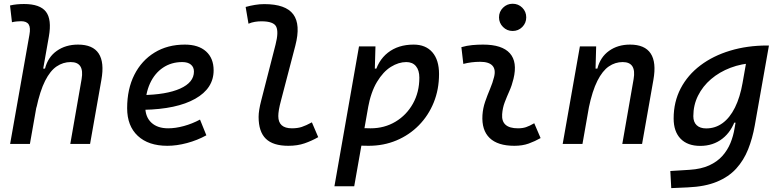

<svg xmlns="http://www.w3.org/2000/svg" viewBox="-20 -764 4142 1019"><path d="M353 0 413.1 -344.2Q420.9 -389.2 406.5 -411.9Q392.1 -434.6 355 -434.6Q314.9 -434.6 280.8 -411.6Q246.6 -388.7 219.5 -335.2Q192.4 -281.7 172.9 -190.4L197.3 -399.9H218.8Q234.4 -460.9 281.5 -494.1Q328.6 -527.3 394 -527.3Q472.7 -527.3 503.7 -480.2Q534.7 -433.1 518.1 -340.3L458 0ZM33.7 0 136.2 -579.6Q143.1 -617.2 132.3 -634.3Q121.6 -651.4 91.8 -651.4Q79.6 -651.4 67.6 -650.1Q55.7 -648.9 43.5 -646L33.2 -734.9Q51.8 -739.3 70.3 -741Q88.9 -742.7 107.4 -742.7Q192.4 -742.7 223.9 -701.7Q255.4 -660.6 239.3 -569.8L138.7 0Z M872.6 -83Q911.6 -83 956.1 -95.2Q1000.5 -107.4 1041.5 -129.4L1075.2 -45.9Q1027.3 -19.5 972.7 -4.9Q918 9.8 868.2 9.8Q767.6 9.8 711.2 -43Q654.8 -95.7 654.8 -189.9Q654.8 -291.5 693.1 -367.2Q731.4 -442.9 800.3 -485.1Q869.1 -527.3 960.9 -527.3Q1033.2 -527.3 1073.5 -491.2Q1113.8 -455.1 1113.8 -390.6Q1113.8 -294.9 1015.9 -239.7Q918 -184.6 742.7 -181.2L732.4 -259.3Q863.3 -261.2 936.3 -293.9Q1009.3 -326.7 1009.3 -384.3Q1009.3 -407.7 993.2 -421.1Q977.1 -434.6 947.3 -434.6Q889.2 -434.6 845 -404.8Q800.8 -375 776.1 -321.3Q751.5 -267.6 751 -195.8Q751.5 -142.6 783.7 -112.8Q815.9 -83 872.6 -83Z M1510.3 9.8Q1429.2 9.8 1390.9 -27.6Q1352.5 -64.9 1352.5 -143.6Q1352.5 -161.1 1356 -182.6Q1359.4 -204.1 1366.7 -231.9L1442.4 -527.3Q1459.5 -593.8 1446 -622.3Q1432.6 -650.9 1367.2 -650.9Q1350.6 -650.9 1333.3 -648.2Q1315.9 -645.5 1298.8 -638.2L1283.7 -727.1Q1308.1 -733.9 1333 -738Q1357.9 -742.2 1382.8 -742.2Q1496.1 -742.2 1536.4 -688Q1576.7 -633.8 1547.4 -521.5L1471.7 -231.9Q1463.9 -203.1 1460.4 -182.6Q1457 -162.1 1457 -147.9Q1457 -83 1529.3 -83Q1559.1 -83 1581.5 -90.3Q1604 -97.7 1635.3 -114.7L1668.9 -36.1Q1634.8 -16.6 1596.9 -3.4Q1559.1 9.8 1510.3 9.8Z M1859.9 224.6H1754.9L1885.3 -517.6H1972.7L1969.2 -395ZM1936 9.8Q1900.4 9.8 1865.2 7.1Q1830.1 4.4 1794.4 -0.5L1843.3 -95.2Q1875 -83 1946.8 -83Q2020.5 -83 2079.1 -118.2Q2137.7 -153.3 2171.6 -214.1Q2205.6 -274.9 2205.6 -351.6Q2205.6 -391.1 2187.5 -412.8Q2169.4 -434.6 2136.2 -434.6Q2095.7 -434.6 2054.7 -409.2Q2013.7 -383.8 1981 -329.6Q1948.2 -275.4 1932.6 -189.5L1951.7 -399.9H1994.1L1966.3 -362.8Q1983.9 -441.4 2038.6 -484.4Q2093.3 -527.3 2175.3 -527.3Q2239.3 -527.3 2274.7 -486.6Q2310.1 -445.8 2310.1 -371.1Q2310.1 -289.6 2282 -220.2Q2253.9 -150.9 2203.1 -99.1Q2152.3 -47.4 2084.2 -18.8Q2016.1 9.8 1936 9.8Z M2700.7 -599.6Q2670.9 -599.6 2649.7 -620.8Q2628.4 -642.1 2628.4 -671.9Q2628.4 -702.1 2649.7 -723.1Q2670.9 -744.1 2700.7 -744.1Q2731 -744.1 2752 -723.1Q2772.9 -702.1 2772.9 -671.9Q2772.9 -642.1 2752 -620.8Q2731 -599.6 2700.7 -599.6ZM2815.4 -109.9 2849.1 -31.2Q2819.3 -14.2 2786.1 -2.2Q2752.9 9.8 2710 9.8Q2621.6 9.8 2578.6 -31.7Q2535.6 -73.2 2540.5 -153.3Q2543 -189.9 2554.9 -224.6Q2566.9 -259.3 2580.8 -292Q2594.7 -324.7 2602.1 -355Q2612.3 -395 2593.5 -415.5Q2574.7 -436 2528.3 -436Q2481.9 -436 2439 -424.8L2428.7 -513.7Q2457.5 -522 2486.3 -524.7Q2515.1 -527.3 2543.9 -527.3Q2645 -527.3 2686 -481.2Q2727.1 -435.1 2705.1 -345.2Q2696.8 -310.5 2683.3 -280.5Q2669.9 -250.5 2658.7 -221.2Q2647.5 -191.9 2645 -157.7Q2639.6 -83 2729 -83Q2753.4 -83 2771.7 -89.1Q2790 -95.2 2815.4 -109.9Z M2966.3 0 3057.6 -517.6H3144L3140.6 -394L3071.3 0ZM3282.7 0 3342.8 -344.2Q3350.6 -389.2 3336.2 -411.9Q3321.8 -434.6 3284.7 -434.6Q3245.1 -434.6 3211.4 -411.6Q3177.7 -388.7 3150.6 -335.2Q3123.5 -281.7 3104.5 -190.4L3128.9 -399.9H3150.4Q3166 -460.9 3212.4 -494.1Q3258.8 -527.3 3323.7 -527.3Q3402.3 -527.3 3433.3 -480.2Q3464.4 -433.1 3447.8 -340.3L3387.7 0Z M3542.5 234.4 3537.6 143.6 3640.1 137.2Q3701.2 133.3 3743.9 113.8Q3786.6 94.2 3814 63.5Q3841.3 32.7 3856.7 -4.9Q3872.1 -42.5 3878.4 -82.5L3943.4 -450.7L4057.1 -522.5H4061L3985.8 -98.1Q3973.6 -29.3 3950.4 28.8Q3927.2 86.9 3887.2 130.9Q3847.2 174.8 3784.4 200.7Q3721.7 226.6 3630.4 230.5ZM3984.4 -429.7Q3916 -426.8 3856.9 -404.3Q3797.9 -381.8 3753.7 -344Q3709.5 -306.2 3684.6 -256.1Q3659.7 -206.1 3659.7 -147.5Q3659.7 -116.2 3677.5 -99.4Q3695.3 -82.5 3728 -82.5Q3776.4 -82.5 3814.9 -110.6Q3853.5 -138.7 3880.6 -193.1Q3907.7 -247.6 3921.4 -325.7L3924.8 -345.2L3975.1 -304.2L3918.5 -112.8H3861.8L3885.3 -136.2Q3863.3 -66.4 3814 -28.1Q3764.6 10.3 3696.3 10.3Q3628.9 10.3 3592 -27.8Q3555.2 -65.9 3555.2 -135.3Q3555.2 -223.1 3592.5 -294.7Q3629.9 -366.2 3697.3 -417Q3764.6 -467.8 3855.2 -495.1Q3945.8 -522.5 4051.8 -522.5H4060.5Z"/></svg>

Font: Cascadia Code
Style: Italic
Weight: 400
Italic angle: -10°
Designer: Aaron Bell
Foundry: Saja Typeworks
Version: Version 2407.024